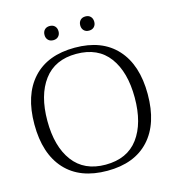

<svg xmlns="http://www.w3.org/2000/svg" viewBox="-125 -970 989 1085"><g transform="rotate(-15 369.5 -427.5)"><path d="M224 -823Q224 -842 235 -853.5Q246 -865 265 -865Q284 -865 295 -853.5Q306 -842 306 -823Q306 -805 295 -793.5Q284 -782 265 -782Q246 -782 235 -793.5Q224 -805 224 -823ZM433 -823Q433 -842 444 -853.5Q455 -865 474 -865Q493 -865 504 -853.5Q515 -842 515 -823Q515 -805 504 -793.5Q493 -782 474 -782Q455 -782 444 -793.5Q433 -805 433 -823ZM38 -350Q38 -521 124 -615.5Q210 -710 370 -710Q529 -710 615 -615.5Q701 -521 701 -350Q701 -178 615 -84Q529 10 370 10Q210 10 124 -84Q38 -178 38 -350ZM625 -350Q625 -500 560.5 -587Q496 -674 369 -674Q244 -674 179 -587Q114 -500 114 -350Q114 -200 179 -113Q244 -26 369 -26Q496 -26 560.5 -113Q625 -200 625 -350Z"/></g></svg>

Font: Taviraj Light
Style: Regular
Weight: 300
Designer: Katatrad Team
Foundry: CadsonDemak
Version: Version 1.001